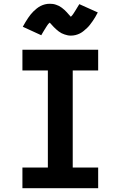

<svg xmlns="http://www.w3.org/2000/svg" viewBox="-20 -999 640 1019"><path d="M99 0V-110H234V-625H99V-735H501V-625H366V-110H501V0ZM356 -810Q347 -810 339.5 -811.5Q332 -813 323 -816Q314 -819 307 -822.5Q300 -826 292 -832Q284 -838 277.5 -844Q271 -850 265.5 -855.5Q260 -861 254 -868Q248 -875 244 -879Q239 -875 236.5 -872Q234 -869 231 -864.5Q228 -860 224.5 -854.5Q221 -849 217 -842.5Q213 -836 208.5 -828.5Q204 -821 199 -812L101 -857Q108 -870 115 -881.5Q122 -893 129 -903.5Q136 -914 143 -922.5Q150 -931 157.5 -938.5Q165 -946 175 -954Q185 -962 196 -967.5Q207 -973 219 -976Q231 -979 244 -979Q253 -979 260.5 -978Q268 -977 277 -974Q286 -971 293 -967.5Q300 -964 308 -958Q316 -952 322.5 -946Q329 -940 334.5 -934Q340 -928 345.5 -921.5Q351 -915 356 -910Q361 -915 363.5 -918Q366 -921 369 -925.5Q372 -930 375.5 -935.5Q379 -941 383 -947.5Q387 -954 391.5 -961.5Q396 -969 401 -977L499 -933Q492 -919 485 -907.5Q478 -896 471 -886Q464 -876 457 -867Q450 -858 442.5 -851Q435 -844 425 -835.5Q415 -827 404 -821.5Q393 -816 381 -813Q369 -810 356 -810Z"/></svg>

Font: Iosevka Curly XBdEx
Style: Regular
Weight: 800
Width: 7
Monospace: yes
Designer: Belleve Invis
Foundry: Belleve Invis
Version: Version 11.1.0; ttfautohint (v1.8.3)